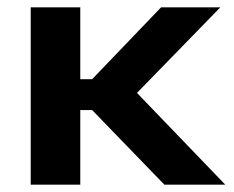

<svg xmlns="http://www.w3.org/2000/svg" viewBox="-20 -505 641 525"><path d="M429.5 0 232 -204H182.5V-288.5H232L420.5 -485H582.5L342 -238V-264L596 0ZM64 0V-485H199.5V0Z"/></svg>

Font: AnekLatin_SemiExpandedSemiBold
Style: Regular
Weight: 600
Width: 6
Designer: Yesha Goshar
Foundry: Ek Type
Version: Version 1.003